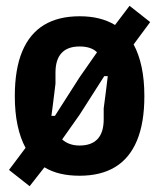

<svg xmlns="http://www.w3.org/2000/svg" viewBox="-20 -593 555 661"><path d="M82 48 11 -8 68 -84Q50 -117 40.5 -161.5Q31 -206 31 -262Q31 -355 56.5 -416Q82 -477 131.5 -507Q181 -537 254 -537Q291 -537 321 -529.5Q351 -522 376 -507L426 -573L497 -517L440 -440Q458 -407 467.5 -362.5Q477 -318 477 -262Q477 -170 451.5 -109Q426 -48 376.5 -18Q327 12 254 12Q218 12 188 5Q158 -2 133 -17ZM254 -92Q295 -92 316 -114.5Q337 -137 337 -182V-220Q340 -240 342 -258Q344 -276 346.5 -293.5Q349 -311 351 -331H339L254 -198L194 -113Q205 -103 220 -97.5Q235 -92 254 -92ZM254 -433Q213 -433 192 -410.5Q171 -388 171 -343V-305Q169 -286 166.5 -268Q164 -250 162 -232Q160 -214 157 -194H169L254 -327L314 -413Q304 -423 289 -428Q274 -433 254 -433Z"/></svg>

Font: IBM Plex Sans Condensed
Style: Bold
Weight: 700
Width: 3
Designer: Mike Abbink, Paul van der Laan, Pieter van Rosmalen
Foundry: Bold Monday
Version: Version 3.201